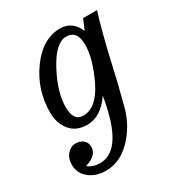

<svg xmlns="http://www.w3.org/2000/svg" viewBox="-176 -614 904 973"><g transform="rotate(-30 276.5 -127.5)"><path d="M161.6 243.2Q106.9 243.2 68.4 214.8Q25.4 183.6 25.4 129.9Q25.4 93.3 46.4 69.6Q67.4 45.9 95.7 45.9Q121.6 45.9 139.2 60.3Q156.7 74.7 156.7 101.1Q156.7 149.9 84.5 171.9Q112.3 194.8 154.8 194.8Q259.3 194.8 310.5 22.5Q325.7 -29.3 336.4 -94.2Q274.9 -5.9 196.8 -5.9Q131.3 -5.9 96.9 -48.6Q62.5 -91.3 62.5 -153.8Q62.5 -286.6 139.4 -392.3Q216.3 -498 317.9 -498Q391.1 -498 420.9 -424.8L446.8 -484.9H527.8Q489.7 -358.4 462.2 -234.6Q434.6 -110.8 401.4 15.1Q375 109.4 309.3 176.3Q243.7 243.2 161.6 243.2ZM201.7 -56.2Q279.8 -56.2 334.2 -169.2Q388.7 -282.2 388.7 -363.3Q388.7 -446.8 324.7 -446.8Q263.2 -446.8 203.9 -336.2Q144.5 -225.6 144.5 -137.2Q144.5 -56.2 201.7 -56.2Z"/></g></svg>

Font: Munson
Style: Italic
Weight: 400
Italic angle: -12°
Designer: Paul James MIller
Foundry: High-Logic / Made with FontCreator
Version: Version 2.10;May 5, 2019;FontCreator 11.5.0.2430 64-bit